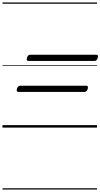

<svg xmlns="http://www.w3.org/2000/svg" viewBox="-20 -1030 811 1550"><path d="M210 -538Q200 -538 197 -544Q194 -550 198 -564Q205 -588 225 -588H757Q768 -588 770 -581.5Q772 -575 769 -562Q762 -538 743 -538ZM129 -288Q119 -288 116 -294Q113 -300 117 -314Q124 -338 144 -338H676Q687 -338 689 -331.5Q691 -325 688 -312Q681 -288 662 -288ZM0 490H763V500H0ZM0 -20H763V0H0ZM0 -505H763V-500H0ZM0 -1010H763V-1000H0Z"/></svg>

Font: Playwrite US Trad Guides
Style: Regular
Weight: 400
Designer: Veronika Burian, José Scaglione
Foundry: TypeTogether
Version: Version 1.003